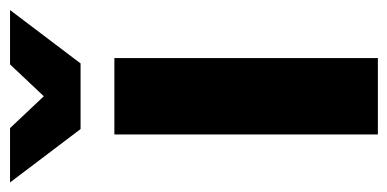

<svg xmlns="http://www.w3.org/2000/svg" viewBox="-246 -572 791 392"><g transform="rotate(-90 150.0 -375.5)"><path d="M72 0V-538H228V0ZM83 -607 -26 -751H85L150 -682L215 -751H326L217 -607Z"/></g></svg>

Font: Montserrat
Style: Bold
Weight: 700
Designer: Julieta Ulanovsky
Foundry: Julieta Ulanovsky
Version: Version 9.000; ttfautohint (v1.8.4.7-5d5b)